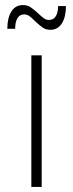

<svg xmlns="http://www.w3.org/2000/svg" viewBox="-20 -740 290 760"><path d="M104 -521H145V0H104ZM179 -622Q162 -622 149.5 -630.5Q137 -639 119 -656Q105 -670 96 -676.5Q87 -683 76 -683Q58 -683 49 -668Q40 -653 40 -626H9Q9 -669 25 -694.5Q41 -720 71 -720Q88 -720 101 -711.5Q114 -703 131 -687Q146 -673 154.5 -667Q163 -661 174 -661Q192 -661 201 -676Q210 -691 210 -716H241Q241 -673 225 -647.5Q209 -622 179 -622Z"/></svg>

Font: Montserrat arm2 ExtraLight
Style: Regular
Weight: 275
Designer: Julieta Ulanovsky
Foundry: Julieta Ulanovsky
Version: Version 6.000